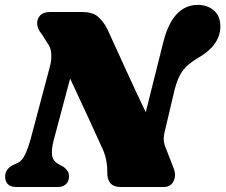

<svg xmlns="http://www.w3.org/2000/svg" viewBox="-20 -748 902 768"><path d="M194.5 -186Q186 -154.5 188 -129Q190 -103.5 218.5 -89L230.5 -82.5Q241 -76.5 248.5 -66.5Q256 -56.5 256 -42.5Q256 -22 243.5 -11Q231 0 211.5 0H46.5Q21 0 10.8 -11.8Q0.5 -23.5 0.5 -41Q0.5 -72 32.5 -88L53 -97.5Q68.5 -105 80.8 -130.8Q93 -156.5 103.5 -195.5L178.5 -477.5Q187 -507 185 -533.8Q183 -560.5 167.5 -578.5L147 -612Q130.5 -630 128.8 -650.5Q127 -671 140 -685.5Q153 -700 180.5 -700H308Q349.5 -700 370.8 -682.2Q392 -664.5 409 -632.5Q449.5 -543 487.8 -459.8Q526 -376.5 563 -299L634 -582.5Q671.5 -728.5 772 -728.5Q809 -728.5 835.5 -706.2Q862 -684 861.5 -641Q860 -567 775 -518Q746.5 -501 728.5 -484.5Q710.5 -468 699 -445.8Q687.5 -423.5 678.5 -389.5L641 -230.5Q634.5 -206.5 635 -189Q635.5 -171.5 645.5 -150L673.5 -77.5Q686 -49 674.8 -24.5Q663.5 0 634.5 0H462.5Q408 0 409 -59.5Q410 -115.5 384.5 -165Q368 -201.5 335 -273.5Q302 -345.5 260.5 -434Z"/></svg>

Font: Fraunces 9pt S050 Black
Style: Italic
Weight: 900
Italic angle: -16°
Version: Version 1.000; ttfautohint (v1.8.3)